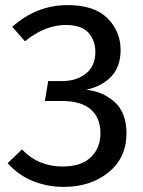

<svg xmlns="http://www.w3.org/2000/svg" viewBox="-20 -721 561 753"><path d="M230 12Q167 12 110 -10.5Q53 -33 10 -81L66 -135Q130 -68 225 -68Q299 -68 336.5 -104.5Q374 -141 374 -199Q374 -258 336.5 -291.5Q299 -325 222 -325H156L169 -403H223Q280 -403 317 -432.5Q354 -462 354 -517Q354 -562 327 -592.5Q300 -623 238 -623Q156 -623 78 -559L28 -616Q124 -701 245 -701Q350 -701 401.5 -649.5Q453 -598 453 -525Q453 -459 416 -420.5Q379 -382 318 -369Q385 -362 430.5 -320Q476 -278 476 -198Q476 -102 405.5 -45Q335 12 230 12Z"/></svg>

Font: Trujillo
Style: Regular
Weight: 400
Designer: Fira Sans original fonts by bBox Type GmbH, Carrois Corporate GbR, & Edenspiekermann AG / Changes by Cristiano Sobral
Foundry: Fira Sans original fonts by bBox Type GmbH, Carrois Corporate GbR, & Edenspiekermann AG / Changes by Cristiano Sobral
Version: Version 4.301;October 17, 2021;FontCreator 14.0.0.2814 64-bi